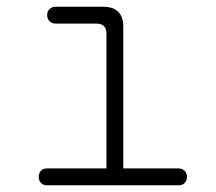

<svg xmlns="http://www.w3.org/2000/svg" viewBox="-20 -550 640 570"><path d="M510 -50Q521 -50 528 -43Q535 -36 535 -25Q535 -14 528.5 -7Q522 0 511 0H119Q108 0 101.5 -7Q95 -14 95 -25Q95 -36 101.5 -43Q108 -50 119 -50H296V-450Q296 -465 288.5 -472.5Q281 -480 266 -480H145Q134 -480 127 -487Q120 -494 120 -505Q120 -516 127 -523Q134 -530 145 -530H286Q316 -530 331 -515Q346 -500 346 -470V-50Z"/></svg>

Font: Maple Mono NL Thin
Style: Regular
Weight: 250
Monospace: yes
Designer: subframe7536
Version: Version 7.000